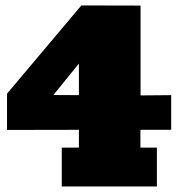

<svg xmlns="http://www.w3.org/2000/svg" viewBox="-20 -675 665 695"><path d="M488.3 -140.6H547.9V0H203.6V-140.6H265.6V-205.1L5.4 -204.6V-335.9L274.4 -655.3L488.8 -654.8V-329.6L599.6 -330.6V-205.1H488.3ZM265.6 -330.6V-444.8L173.3 -331.1Z"/></svg>

Font: Bevan
Style: Regular
Weight: 400
Foundry: vernon adams
Version: Version 1.000